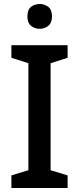

<svg xmlns="http://www.w3.org/2000/svg" viewBox="-20 -940 396 960"><path d="M318 0H37V-63L122 -89V-624L37 -651V-714H318V-651L233 -624V-89L318 -63ZM179 -920Q203 -920 221.5 -905.5Q240 -891 240 -858Q240 -826 221.5 -811Q203 -796 179 -796Q153 -796 135 -811Q117 -826 117 -858Q117 -891 135 -905.5Q153 -920 179 -920Z"/></svg>

Font: Noto Sans NKo Unjoined Medium
Style: Regular
Weight: 500
Designer: Monotype Design Team
Foundry: Monotype Imaging Inc.
Version: Version 2.004